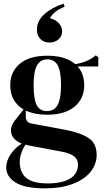

<svg xmlns="http://www.w3.org/2000/svg" viewBox="-20 -801 571 1051"><path d="M182 -638Q182 -687 223 -723.5Q264 -760 328 -781L334 -765Q302 -751 284 -737Q266 -723 253 -701Q283 -695 301.5 -674.5Q320 -654 320 -629Q320 -603 300 -585.5Q280 -568 252 -568Q220 -568 201 -587.5Q182 -607 182 -638ZM518 -437H405Q441 -397 441 -334Q441 -261 388 -217Q335 -173 238 -173Q169 -173 121 -196V-162Q121 -131 152 -125L340 -90Q422 -74 465.5 -45Q509 -16 509 47Q509 97 476.5 138.5Q444 180 380 205Q316 230 227 230Q115 230 64.5 197.5Q14 165 14 116Q14 80 38 44Q62 8 99 -15Q69 -27 54.5 -45.5Q40 -64 40 -87Q40 -105 49 -122Q58 -139 76 -160L109 -202Q73 -223 54.5 -256.5Q36 -290 36 -334Q36 -408 88.5 -452Q141 -496 239 -496Q338 -496 392 -450Q462 -461 504 -498L518 -488ZM314 -336Q314 -411 296 -443.5Q278 -476 239 -476Q201 -476 182.5 -443Q164 -410 164 -334Q164 -258 181 -225.5Q198 -193 237 -193Q277 -193 295.5 -226.5Q314 -260 314 -336ZM120 -9Q106 10 97 36Q88 62 88 84Q88 144 124.5 173.5Q161 203 240 203Q322 203 364.5 176Q407 149 407 100Q407 72 386 55Q365 38 317 29L136 -5Q126 -7 120 -9Z"/></svg>

Font: DeepMind Serif Display
Style: Regular
Weight: 800
Designer: Frank Grießhammer / Modifications: Colophon Foundry
Foundry: Colophon Foundry
Version: Version 5.002